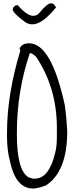

<svg xmlns="http://www.w3.org/2000/svg" viewBox="-20 -1091 454 1139"><path d="M153.3 -834Q284.2 -834 364.3 -467.8Q375 -391.6 378.9 -311.5Q378.9 -74.2 252.9 8.8Q203.1 27.3 175.8 27.3Q72.3 27.3 38.1 -138.7Q21.5 -202.1 21.5 -286.1V-301.8Q21.5 -529.3 99.6 -787.1V-796.9L95.7 -799.8Q106.4 -834 153.3 -834ZM157.2 -776.4Q80.1 -551.8 80.1 -301.8V-293Q80.1 -77.1 151.4 -38.1L175.8 -31.2H185.5Q271.5 -31.2 307.6 -185.5Q317.4 -224.6 317.4 -276.4V-333Q317.4 -569.3 194.3 -753.9Q170.9 -776.4 157.2 -776.4ZM312.5 -1046.9Q200.2 -908.2 127.4 -961.4Q54.7 -1014.6 54.7 -1037.1Q63.5 -1060.5 83 -1060.5H85Q169.9 -961.9 215.3 -1016.6Q260.7 -1071.3 282.2 -1071.3H285.2Q299.8 -1071.3 312.5 -1046.9Z"/></svg>

Font: Sue Ellen Francisco
Style: Regular
Weight: 400
Designer: Kimberly Geswein
Foundry: Kimberly Geswein
Version: Version 1.002 2007